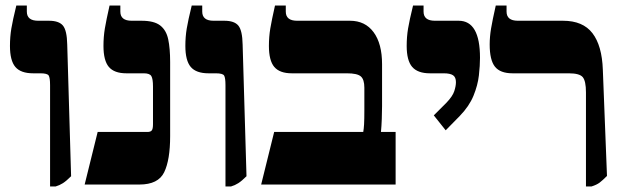

<svg xmlns="http://www.w3.org/2000/svg" viewBox="-20 -667 2253 694"><path d="M161 7V-359Q161 -386 156 -394Q151 -402 126 -402H100Q55 -402 35.5 -425Q16 -448 16 -501Q16 -534 21 -564Q26 -594 39 -647H77V-625Q77 -592 118 -592H157Q193 -592 207.5 -574.5Q222 -557 223 -506L237 -30Q220 -13 207.5 -5Q195 3 181 7Z M286 0 333 -190H513Q524 -190 528.5 -195.5Q533 -201 533 -218V-354Q533 -382 527 -392Q521 -402 500 -402H437Q393 -402 373.5 -425Q354 -448 354 -501Q354 -534 359 -564Q364 -594 376 -647H415V-625Q415 -592 456 -592H492Q537 -592 559 -575Q581 -558 588 -525Q595 -492 595 -443V-175Q595 -89 573.5 -44.5Q552 0 484 0Z M795 7V-359Q795 -386 790 -394Q785 -402 760 -402H734Q689 -402 669.5 -425Q650 -448 650 -501Q650 -534 655 -564Q660 -594 673 -647H711V-625Q711 -592 752 -592H791Q827 -592 841.5 -574.5Q856 -557 857 -506L871 -30Q854 -13 841.5 -5Q829 3 815 7Z M924 0 971 -190H1293Q1295 -201 1296 -218Q1297 -235 1297 -270V-350Q1297 -380 1284 -391Q1271 -402 1234 -402H1035Q991 -402 971.5 -425Q952 -448 952 -501Q952 -534 957 -564Q962 -594 974 -647H1013V-625Q1013 -592 1054 -592H1245Q1300 -592 1330.5 -550.5Q1361 -509 1361 -435V-283Q1361 -264 1360 -237Q1359 -210 1357 -190H1410V0Z M1591 -196 1548 -250 1594 -296Q1616 -319 1622 -337.5Q1628 -356 1628 -370Q1628 -388 1617.5 -395Q1607 -402 1584 -402H1534Q1490 -402 1470 -425Q1450 -448 1450 -501Q1450 -534 1455 -564Q1460 -594 1473 -647H1511V-625Q1511 -592 1552 -592H1638Q1715 -592 1715 -458Q1715 -430 1711 -394.5Q1707 -359 1691.5 -321Q1676 -283 1642 -248Z M2098 7V-333Q2098 -374 2086.5 -388Q2075 -402 2036 -402H1833Q1788 -402 1769 -426Q1750 -450 1750 -506Q1750 -534 1755 -564Q1760 -594 1772 -647H1811V-625Q1811 -592 1852 -592H2015Q2087 -592 2121.5 -547Q2156 -502 2159 -415L2174 -31Q2158 -15 2147.5 -7Q2137 1 2118 7Z"/></svg>

Font: Noto Serif Hebrew SemiCondensed Black
Style: Regular
Weight: 900
Width: 4
Designer: Monotype Design Team
Foundry: Monotype Imaging Inc.
Version: Version 2.004; ttfautohint (v1.8.4.7-5d5b)